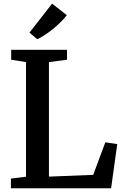

<svg xmlns="http://www.w3.org/2000/svg" viewBox="-20 -1010 665 1030"><path d="M38.5 0V-52L119.5 -62V-677L40 -689.5V-743H339.5V-689.5L242.5 -677V-62.5L480 -72L545 -246.5L609 -237L576 0ZM179.5 -800 138 -835 259.5 -990.5 338.5 -928.5Q324.5 -910 305 -891Q285.5 -872 263.8 -854.2Q242 -836.5 220.5 -822.5Q199 -808.5 180.5 -800Z"/></svg>

Font: Merriweather 24pt SemiBold
Style: Regular
Weight: 600
Designer: Eben Sorkin
Foundry: Eben Sorkin
Version: Version 2.100